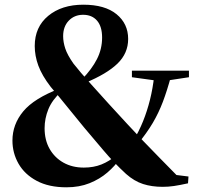

<svg xmlns="http://www.w3.org/2000/svg" viewBox="-20 -781 855 818"><path d="M263 17Q188 17 136.5 -10.5Q85 -38 59 -83.5Q33 -129 33 -182Q33 -251 79 -306.5Q125 -362 235 -404V-410L242 -392Q202 -355 186 -315.5Q170 -276 170 -235Q170 -184 191.5 -146.5Q213 -109 250.5 -88Q288 -67 337 -67Q379 -67 412.5 -80.5Q446 -94 475 -119L503 -105H491Q470 -74 437.5 -46Q405 -18 361.5 -0.5Q318 17 263 17ZM565 -165 538 -180H547Q572 -221 589.5 -264.5Q607 -308 619 -356Q631 -404 637 -458H709Q692 -395 674 -347.5Q656 -300 631 -257.5Q606 -215 565 -165ZM658 -436 542 -452V-480H785V-452L680 -436ZM673 15Q627 15 589.5 3Q552 -9 517 -40Q465 -88 421.5 -139.5Q378 -191 339 -237Q302 -282 277 -313Q252 -344 233 -367Q214 -390 196 -411Q159 -459 143.5 -501Q128 -543 128 -585Q128 -666 185.5 -713.5Q243 -761 335 -761Q427 -761 476.5 -720.5Q526 -680 526 -615Q526 -554 480.5 -510Q435 -466 343 -428V-421L330 -444Q371 -486 393 -529Q415 -572 415 -621Q415 -668 393.5 -693Q372 -718 334 -718Q297 -718 273 -693Q249 -668 249 -627Q249 -602 258 -574.5Q267 -547 293 -510Q308 -491 325 -471Q342 -451 369.5 -420.5Q397 -390 443 -339Q487 -291 522.5 -252.5Q558 -214 591 -179.5Q624 -145 660 -108.5Q696 -72 741 -26L679 -42L783 -29L781 0Q745 8 721 11.5Q697 15 673 15Z"/></svg>

Font: Noto Serif KR ExtraLight Black
Style: Regular
Weight: 900
Version: Version 2.003-H1;hotconv 1.1.1;makeotfexe 2.6.0